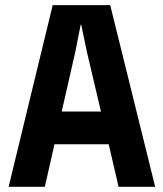

<svg xmlns="http://www.w3.org/2000/svg" viewBox="-20 -720 630 740"><path d="M13.2 0 183.1 -700.2H404.8L578.1 0H437L398.9 -164.1H189.9L152.8 0ZM217.8 -290H369.1L314.9 -520L293 -625H291L270 -519Z"/></svg>

Font: TASA Explorer
Style: Bold
Weight: 700
Designer: Weizhong Zhang
Foundry: Local Remote
Version: Version 1.000;Glyphs 3.1.2 (3151)